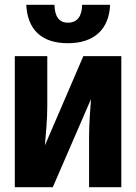

<svg xmlns="http://www.w3.org/2000/svg" viewBox="-20 -784 570 804"><path d="M264 -603C376 -603 437 -663 441 -764H324C323 -716 304 -689 264 -689C227 -689 209 -716 208 -764H90C95 -662 152 -603 264 -603ZM42 0H201L361 -369C358 -328 353 -263 353 -212V0H488V-549H329L168 -175C172 -218 178 -288 178 -337V-549H42Z"/></svg>

Font: Noto Sans Mono Condensed ExtraBold
Style: Regular
Weight: 800
Width: 3
Designer: Monotype Design Team
Foundry: Monotype Imaging Inc.
Version: Version 2.014